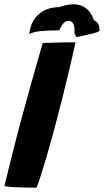

<svg xmlns="http://www.w3.org/2000/svg" viewBox="-30 -856 479 885"><path d="M138 9Q118.5 9 91.9 8.6Q65.2 8.1 38.2 6.7Q11.1 5.2 -9.9 2.5Q-4 -21.9 4.6 -57Q13.1 -92.1 23.6 -133.2Q34 -174.2 44.9 -216.9Q55.8 -259.5 66.2 -298.6Q87.6 -378.4 113.1 -469.3Q138.6 -560.2 166.9 -657.8Q175.4 -658.2 194.1 -658.7Q212.9 -659.1 236.2 -659.8Q259.5 -660.4 281.4 -660.8Q303.4 -661.1 318.4 -661.1Q306.6 -607.5 291.1 -542.2Q275.6 -476.9 258.7 -408.9Q241.8 -340.9 225 -278.4Q216.8 -247.6 207.4 -214.1Q198.1 -180.5 188.6 -147.4Q179.1 -114.2 169.9 -84.2Q160.8 -54.2 152.6 -30.1Q144.5 -5.9 138 9ZM105.2 -698.9Q109.5 -753.6 146.3 -788.1Q183.1 -822.6 242.1 -823.1Q308.6 -846 347.7 -828.9Q386.8 -811.9 402.4 -763.5Q417.4 -756.4 423.4 -743.8Q429.4 -731.2 428.6 -712.8Q417 -706.5 397 -701.4Q377 -696.2 356.2 -692.1Q335.4 -688 321 -684.8Q319 -689.9 317.4 -694.6Q315.8 -699.2 313.2 -703.4Q314.6 -728.8 310.2 -740.8Q305.8 -752.9 297.9 -757.1Q287.4 -763.1 273.4 -757.2Q259.4 -751.4 242.8 -716.1Q193.5 -716.1 158.2 -712.7Q122.9 -709.2 105.2 -698.9Z"/></svg>

Font: Grandstander Thin
Style: Italic
Weight: 100
Italic angle: -15°
Designer: Tyler Finck
Foundry: Etcetera Type Co
Version: Version 1.200